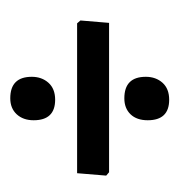

<svg xmlns="http://www.w3.org/2000/svg" viewBox="-8 -364 351 376"><g transform="rotate(90 168.0 -175.5)"><path d="M318.7 -150.5H25.2L19.6 -157L24.3 -213.1H316.8L323.4 -207.5ZM174.8 -107.5Q215 -107.5 215 -65.4Q215 -44.9 203.3 -32.2Q191.6 -19.6 172 -19.6Q129.9 -19.6 129.9 -61.7Q129.9 -81.3 141.6 -94.4Q153.3 -107.5 174.8 -107.5ZM174.8 -330.8Q215 -330.8 215 -288.8Q215 -267.3 203.3 -255.1Q191.6 -243 172 -243Q129.9 -243 129.9 -285Q129.9 -304.7 141.6 -317.8Q153.3 -330.8 174.8 -330.8Z"/></g></svg>

Font: Gurajada
Style: Regular
Weight: 400
Designer: Purushoth Kumar Guthula
Foundry: SiliconAndhra, USA.
Version: Version 1.0.3; ttfautohint (v1.2.42-39fb)